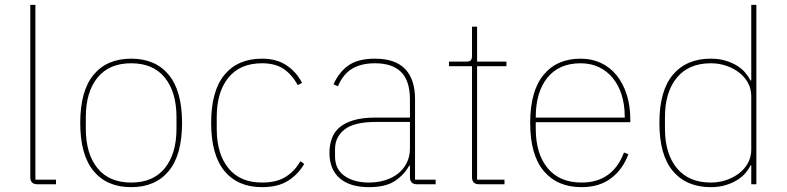

<svg xmlns="http://www.w3.org/2000/svg" viewBox="-20 -760 3245 792"><path d="M134 0Q105 0 105 -29V-740H126V-19H211V0Z M521 12Q421 12 366 -54.5Q311 -121 311 -253Q311 -385 366 -451.5Q421 -518 521 -518Q621 -518 676 -451.5Q731 -385 731 -253Q731 -121 676 -54.5Q621 12 521 12ZM521 -7Q612 -7 660 -66.5Q708 -126 708 -229V-277Q708 -380 660 -439.5Q612 -499 521 -499Q430 -499 382 -439.5Q334 -380 334 -277V-229Q334 -126 382 -66.5Q430 -7 521 -7Z M1061 12Q961 12 906 -54.5Q851 -121 851 -253Q851 -385 906 -451.5Q961 -518 1061 -518Q1121 -518 1162 -490.5Q1203 -463 1226 -418L1208 -409Q1184 -453 1149.5 -476Q1115 -499 1061 -499Q970 -499 922 -439.5Q874 -380 874 -277V-229Q874 -126 922 -66.5Q970 -7 1061 -7Q1120 -7 1157.5 -30Q1195 -53 1219 -95L1235 -84Q1210 -41 1168.5 -14.5Q1127 12 1061 12Z M1700 0Q1671 0 1671 -29V-77H1668Q1649 -41 1610.5 -14.5Q1572 12 1502 12Q1424 12 1381.5 -24.5Q1339 -61 1339 -130Q1339 -161 1348.5 -188Q1358 -215 1380 -234Q1402 -253 1438.5 -264Q1475 -275 1529 -275H1671V-349Q1671 -427 1634.5 -463Q1598 -499 1527 -499Q1470 -499 1432.5 -476.5Q1395 -454 1374 -404L1356 -412Q1377 -461 1416.5 -489.5Q1456 -518 1527 -518Q1610 -518 1651 -475.5Q1692 -433 1692 -352V-19H1777V0ZM1502 -7Q1536 -7 1566.5 -16Q1597 -25 1620 -42.5Q1643 -60 1657 -86.5Q1671 -113 1671 -148V-257H1530Q1441 -257 1401.5 -226Q1362 -195 1362 -145V-115Q1362 -62 1401 -34.5Q1440 -7 1502 -7Z M1956 0Q1927 0 1927 -29V-487H1832V-506H1904Q1918 -506 1922.5 -511.5Q1927 -517 1927 -531V-650H1948V-506H2069V-487H1948V-19H2061V0Z M2379 12Q2279 12 2223 -54.5Q2167 -121 2167 -253Q2167 -384 2222 -451Q2277 -518 2375 -518Q2421 -518 2458.5 -500.5Q2496 -483 2523 -450Q2550 -417 2565 -370.5Q2580 -324 2580 -266V-256H2190V-229Q2190 -126 2239 -66.5Q2288 -7 2379 -7Q2507 -7 2554 -131L2572 -124Q2549 -61 2500.5 -24.5Q2452 12 2379 12ZM2375 -499Q2286 -499 2238 -439.5Q2190 -380 2190 -277V-275H2557V-279Q2557 -329 2544 -369.5Q2531 -410 2507 -439Q2483 -468 2449.5 -483.5Q2416 -499 2375 -499Z M3079 -78H3076Q3068 -61 3054 -45Q3040 -29 3019.5 -16.5Q2999 -4 2972 4Q2945 12 2912 12Q2812 12 2756 -54Q2700 -120 2700 -253Q2700 -386 2756 -452Q2812 -518 2912 -518Q2945 -518 2972 -510Q2999 -502 3019.5 -489.5Q3040 -477 3054 -460.5Q3068 -444 3076 -428H3079V-740H3100V0H3079ZM2912 -7Q2945 -7 2975 -17Q3005 -27 3028.5 -45Q3052 -63 3065.5 -88Q3079 -113 3079 -143V-363Q3079 -393 3065.5 -418Q3052 -443 3028.5 -461Q3005 -479 2975 -489Q2945 -499 2912 -499Q2821 -499 2772 -439.5Q2723 -380 2723 -277V-229Q2723 -126 2772 -66.5Q2821 -7 2912 -7Z"/></svg>

Font: IBM Plex Sans Hebrew Thin
Style: Regular
Weight: 100
Designer: Mike Abbink, Paul van der Laan, Pieter van Rosmalen, Yanek Iontef
Foundry: Bold Monday
Version: Version 1.2